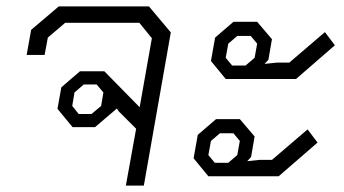

<svg xmlns="http://www.w3.org/2000/svg" viewBox="-20 -578 1072 598"><path d="M512 -477 428 0H372L404 -177L350 -231L344 -240L276 -182H206L159 -239L171 -306L229 -356H305L415 -244L453 -459L414 -507H183L129 -461L119 -407H63L77 -485L163 -558H444ZM302 -290 281 -315H241L212 -290L205 -248L225 -223H265L295 -248Z M637 -388 650 -461 707 -510H781L827 -456L816 -392L804 -379L842 -383H881L992 -478L1023 -437L902 -332H683ZM745 -374 773 -398 781 -442 761 -466H719L691 -442L683 -398L703 -374ZM583 -85 596 -158 653 -207H727L773 -153L762 -89L750 -76L788 -80H827L938 -175L969 -134L848 -29H629ZM691 -71 719 -95 727 -139 707 -163H665L637 -139L629 -95L649 -71Z"/></svg>

Font: Chakra Petch Light
Style: Italic
Weight: 300
Italic angle: -10°
Designer: Katatrad Aksorn Co.,Ltd.
Foundry: Cadson Demak Co.,Ltd.
Version: Version 1.000; ttfautohint (v1.6)